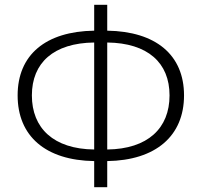

<svg xmlns="http://www.w3.org/2000/svg" viewBox="-20 -762 835 795"><path d="M424 -586C592 -584 682 -502 682 -367C682 -231 592 -145 424 -143ZM370 -143C202 -145 112 -231 112 -367C112 -502 202 -584 370 -586ZM424 -742H370V-635C169 -632 53 -535 53 -367C53 -198 169 -98 370 -95V13H424V-95C625 -98 742 -199 742 -367C742 -535 625 -632 424 -635Z"/></svg>

Font: Noto Sans CJK JP Light
Style: Regular
Weight: 300
Designer: Ryoko NISHIZUKA (kana & ideographs); Paul D. Hunt (Latin, Greek & Cyrillic); Wenlong ZHANG (bopomofo); Sandoll Communica
Foundry: Adobe Systems Incorporated
Version: Version 1.004;PS 1.004;hotconv 1.0.82;makeotf.lib2.5.63406